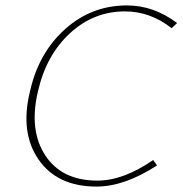

<svg xmlns="http://www.w3.org/2000/svg" viewBox="-20 -683 673 708"><path d="M336 5Q191 5 122 -95Q53 -195 91 -348Q123 -489 220.5 -576Q318 -663 448 -663Q547 -663 633 -598L613 -579Q534 -641 441 -641Q325 -641 237.5 -560Q150 -479 120 -346Q86 -203 147 -110Q208 -17 339 -17Q435 -17 545 -93L559 -73Q439 5 336 5Z"/></svg>

Font: EauTestText Extralight
Style: Italic
Weight: 250
Italic angle: -12°
Designer: Christian Thalmann (Catharsis Fonts)
Version: Version 0.001;PS 000.001;hotconv 1.0.88;makeotf.lib2.5.64775